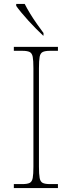

<svg xmlns="http://www.w3.org/2000/svg" viewBox="-20 -951 365 971"><path d="M50 0V-20H93Q118 -20 130 -26Q142 -32 145.5 -51Q149 -70 149 -108V-606Q149 -645 145.5 -663.5Q142 -682 130 -688Q118 -694 93 -694H50V-714H273V-694H233Q208 -694 196 -688Q184 -682 180.5 -663.5Q177 -645 177 -606V-108Q177 -70 180.5 -51Q184 -32 196 -26Q208 -20 233 -20H273V0ZM198 -771Q183 -785 163.5 -804.5Q144 -824 124 -846Q104 -868 87.5 -888Q71 -908 62 -921V-931H105Q116 -909 132.5 -882Q149 -855 167.5 -829Q186 -803 200 -784V-771Z"/></svg>

Font: Noto Rashi Hebrew Thin
Style: Regular
Weight: 250
Version: Version 1.006